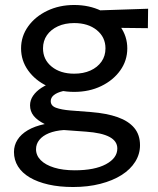

<svg xmlns="http://www.w3.org/2000/svg" viewBox="-20 -525 634 770"><path d="M273 225Q218 225 174.2 215Q130.5 205 99.5 186.8Q68.5 168.5 52.2 142.5Q36 116.5 36 84.5Q36 58 50 35.8Q64 13.5 91.5 -2.8Q119 -19 159.5 -27.5Q130 -42 115.2 -60.2Q100.5 -78.5 100.5 -102.5Q100.5 -123 112.5 -140.8Q124.5 -158.5 146.2 -172.8Q168 -187 198.2 -196.2Q228.5 -205.5 265 -208L287.5 -165Q255.5 -165 232.2 -159.5Q209 -154 196.2 -143.8Q183.5 -133.5 183.5 -119.5Q183.5 -100.5 204.8 -92.8Q226 -85 262 -82L346 -75.5Q408.5 -70.5 452 -55Q495.5 -39.5 518.5 -12Q541.5 15.5 541.5 57.5Q541.5 93 522.2 123.8Q503 154.5 467.5 177Q432 199.5 382.5 212.2Q333 225 273 225ZM280 158Q359.5 158 405 133.5Q450.5 109 450.5 70.5Q450.5 41 419.2 24.2Q388 7.5 325 3L236 -3.5Q201 -1 176 9.2Q151 19.5 137.8 36Q124.5 52.5 124.5 73.5Q124.5 98.5 143.5 117.5Q162.5 136.5 197.2 147.2Q232 158 280 158ZM277.5 -156.5Q217.5 -156.5 169.2 -179.8Q121 -203 92.8 -242.5Q64.5 -282 64.5 -331Q64.5 -379.5 92.8 -419Q121 -458.5 169.5 -481.8Q218 -505 277.5 -505Q337.5 -505 385.8 -481.8Q434 -458.5 462.2 -419Q490.5 -379.5 490.5 -331Q490.5 -282 462.2 -242.5Q434 -203 386 -179.8Q338 -156.5 277.5 -156.5ZM277.5 -229.5Q314.5 -229.5 342.8 -242.2Q371 -255 387 -277.8Q403 -300.5 403 -331Q403 -376 368.2 -404.2Q333.5 -432.5 277.5 -432.5Q240.5 -432.5 212.2 -419.5Q184 -406.5 168.2 -383.8Q152.5 -361 152.5 -331Q152.5 -286 187.2 -257.8Q222 -229.5 277.5 -229.5ZM355 -414.5 321 -481.5 574 -490 573 -412Z"/></svg>

Font: Geologica Roman Light
Style: Regular
Weight: 300
Designer: Sindre Bremnes, Frode Helland
Foundry: Monokrom Skriftforlag AS
Version: Version 1.010;gftools[0.9.28]